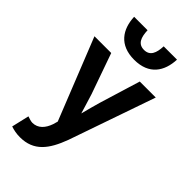

<svg xmlns="http://www.w3.org/2000/svg" viewBox="-279 -794 1061 1061"><g transform="rotate(45 251.5 -263.5)"><path d="M12 -491 202 -14 194 14C179 57 152 90 107 90C96 90 79 84 67 80L43 183C65 190 87 195 115 195C223 195 274 126 315 16L491 -491H366L293 -252C283 -217 272 -177 263 -141L262 -138L247 -188C240 -210 234 -232 227 -253L143 -491ZM91 -722C95 -628 143 -554 259 -554C375 -554 422 -628 426 -722H322C320 -668 305 -631 259 -631C212 -631 198 -668 196 -722Z"/></g></svg>

Font: Source Sans Pro SemBd
Style: Regular
Weight: 700
Designer: Paul D. Hunt
Foundry: Adobe Systems Incorporated
Version: Version 2.020;PS 2.0;hotconv 1.0.86;makeotf.lib2.5.63406